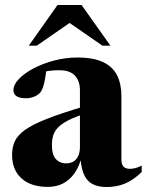

<svg xmlns="http://www.w3.org/2000/svg" viewBox="-20 -738 589 771"><path d="M324 -312.5V-283Q281 -268.5 254.2 -254.8Q227.5 -241 213.2 -226.2Q199 -211.5 193.8 -194.2Q188.5 -177 188.5 -155.5Q188.5 -116.5 204.2 -99.2Q220 -82 245.5 -82Q262 -82 274.5 -89.2Q287 -96.5 294 -111.2Q301 -126 301 -148.5V-375.5Q301 -413 280.8 -434.5Q260.5 -456 218.5 -456Q197.5 -456 179.5 -453.8Q161.5 -451.5 148.5 -447.5L169 -478Q165 -445 161.2 -423.2Q157.5 -401.5 153 -388.5Q148.5 -375.5 142.5 -367.5Q134 -357 118.2 -350.2Q102.5 -343.5 83.5 -343.5Q58.5 -343.5 46.2 -352Q34 -360.5 34 -375.5Q34 -398 56 -421Q78 -444 115 -463.5Q152 -483 197.8 -495Q243.5 -507 291 -507Q356 -507 394.8 -488.2Q433.5 -469.5 450.5 -434.8Q467.5 -400 467.5 -353V-96Q467.5 -83.5 471.5 -75.5Q475.5 -67.5 483 -63.8Q490.5 -60 500.5 -60Q512.5 -60 524.5 -63.2Q536.5 -66.5 549 -73V-47Q513.5 -13.5 480.5 -0.2Q447.5 13 408 13Q370.5 13 347.8 -1Q325 -15 314.5 -43.8Q304 -72.5 302.5 -116L309 -112.5Q299 -70.5 279.5 -42.8Q260 -15 233 -1.2Q206 12.5 172 12.5Q104 12.5 66.2 -21.8Q28.5 -56 28.5 -116Q28.5 -146.5 39.5 -170.8Q50.5 -195 81 -216.8Q111.5 -238.5 170.2 -261.5Q229 -284.5 324 -312.5ZM95.5 -554.5 211 -718H307.5L423.5 -554.5H391.5L234 -663.5H285L127.5 -554.5Z"/></svg>

Font: Newsreader 60pt
Style: Bold
Weight: 700
Designer: Hugues Gentile
Foundry: Production Type
Version: Version 1.003